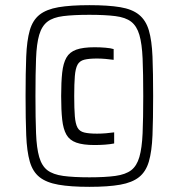

<svg xmlns="http://www.w3.org/2000/svg" viewBox="-20 -716 693 744"><path d="M326.3 8Q253.1 8 206.5 -0.3Q159.8 -8.5 133.2 -29.6Q106.7 -50.6 95.4 -90.1Q84.1 -129.6 81.6 -191.9Q79.1 -254.1 79.1 -344Q79.1 -434.4 81.6 -496.8Q84.1 -559.3 95.4 -598.6Q106.7 -637.8 133.2 -658.9Q159.8 -679.9 206.5 -688Q253.1 -696 326.3 -696Q399.4 -696 445.8 -688.2Q492.2 -680.5 518.7 -658.9Q545.3 -637.4 556.9 -598.1Q568.4 -558.8 570.9 -496.9Q573.4 -434.9 573.4 -344Q573.4 -254.1 570.9 -191.9Q568.4 -129.6 556.9 -90.1Q545.3 -50.6 518.7 -29.6Q492.2 -8.5 445.8 -0.3Q399.4 8 326.3 8ZM346.7 -154Q301.6 -154 275.6 -163.4Q249.5 -172.7 237.3 -194.3Q225 -215.9 221 -252.6Q217 -289.3 217 -343.5Q217 -398.1 221 -434.6Q225 -471 237.3 -492.6Q249.5 -514.2 275.6 -523.6Q301.6 -532.9 346.7 -532.9Q368.7 -532.9 389 -531.1Q409.3 -529.4 420.4 -525.8V-484.2Q406.3 -486.2 388.9 -487.7Q371.5 -489.2 356.2 -489.2Q324.4 -489.2 306.4 -484.6Q288.3 -479.9 280.4 -465.2Q272.5 -450.6 270 -421.1Q267.6 -391.6 267.6 -343.5Q267.6 -294.8 270 -265.3Q272.5 -235.8 280.4 -221.4Q288.3 -207 306.4 -202.6Q324.4 -198.1 356.2 -198.1Q373.1 -198.1 390.7 -199.6Q408.4 -201.1 422.4 -203.1V-160.1Q407.4 -157 387.1 -155.5Q366.8 -154 346.7 -154ZM326.3 -28.9Q387.2 -28.9 426.9 -34.3Q466.6 -39.8 488.4 -56.4Q510.1 -73.1 520.1 -107.7Q530.1 -142.3 532.6 -199.7Q535.1 -257.1 535.1 -344Q535.1 -431.9 532.6 -489.3Q530.1 -546.7 520.1 -580.8Q510.1 -614.9 488.4 -631.8Q466.6 -648.7 426.9 -653.6Q387.2 -658.6 326.3 -658.6Q264.8 -658.6 225.1 -653.6Q185.3 -648.7 163.6 -631.8Q141.9 -614.9 131.9 -580.8Q121.9 -546.7 119.7 -489.3Q117.4 -431.9 117.4 -344Q117.4 -257.1 119.7 -199.7Q121.9 -142.3 131.9 -107.7Q141.9 -73.1 163.6 -56.4Q185.3 -39.8 225.1 -34.3Q264.8 -28.9 326.3 -28.9Z"/></svg>

Font: Saira Thin SemiCondensed
Style: Regular
Weight: 100
Width: 4
Version: Version 1.101